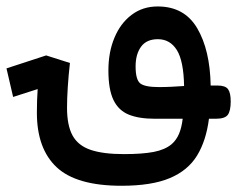

<svg xmlns="http://www.w3.org/2000/svg" viewBox="-102 -371 749 607"><path d="M282.2 216.3Q139.6 216.3 77.1 157.7Q14.6 99.1 14.6 -14.6Q14.6 -54.7 17.1 -89.4L-60.5 -64.5L-81.5 -154.8L43.9 -195.8L119.1 -171.9Q114.7 -133.3 112.3 -96.4Q109.9 -59.6 109.9 -30.3Q109.9 25.4 127.4 57.4Q145 89.4 184.6 102.8Q224.1 116.2 289.6 116.2Q347.7 116.2 383.5 109.4Q419.4 102.5 440.4 85Q455.6 71.8 463.9 52.2Q472.2 32.7 475.6 4.4H386.7Q336.9 4.4 304.7 -8.8Q272.5 -22 256.6 -55.2Q240.7 -88.4 240.7 -148.4Q240.7 -206.1 259.8 -251.7Q278.8 -297.4 314 -324Q349.1 -350.6 396.5 -350.6Q481 -350.6 521.5 -281.7Q562 -212.9 564 -100.6H585.9Q610.4 -100.6 618.9 -89.1Q627.4 -77.6 627.4 -50.3Q627.4 -21 618.4 -8.3Q609.4 4.4 580.6 4.4H558.6Q549.8 73.7 521 120.8Q492.2 168 434.8 192.1Q377.4 216.3 282.2 216.3ZM480 -99.1Q478.5 -178.7 457 -212.9Q435.5 -247.1 397 -247.1Q361.3 -247.1 344 -223.4Q326.7 -199.7 326.7 -161.1Q326.7 -119.1 341.3 -107.4Q356 -95.7 400.4 -95.7Q419.9 -95.7 439.9 -96.7Q460 -97.7 480 -99.1Z"/></svg>

Font: CaskaydiaCove NFP
Style: Regular
Weight: 400
Designer: Aaron Bell
Foundry: Saja Typeworks
Version: Version 2111.001; VTT 6.35;Nerd Fonts 3.1.1